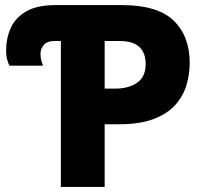

<svg xmlns="http://www.w3.org/2000/svg" viewBox="-20 -734 807 754"><path d="M219 0V-573H193Q166 -573 152.5 -558Q139 -543 139 -523Q139 -506 142.5 -495Q146 -484 149 -476H17Q13 -484 8.5 -499Q4 -514 4 -535Q4 -583 22 -623.5Q40 -664 82.5 -689Q125 -714 198 -714H458Q599 -714 662 -653Q725 -592 725 -487Q725 -442 712 -399Q699 -356 668 -321.5Q637 -287 583 -266.5Q529 -246 447 -246H391V0ZM431 -386Q486 -386 519 -409.5Q552 -433 552 -482Q552 -573 450 -573H391V-386Z"/></svg>

Font: Noto Sans ExtraBold
Style: Regular
Weight: 800
Designer: Monotype Design Team
Foundry: Monotype Imaging Inc.
Version: Version 2.007